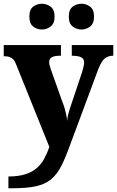

<svg xmlns="http://www.w3.org/2000/svg" viewBox="-22 -777 626 1027"><path d="M23 167Q75 167 112 155.5Q149 144 173.5 123Q198 102 214 73Q230 44 242 9L64 -433Q57 -452 48 -460.5Q39 -469 28 -472.5Q17 -476 3 -476H-2V-536H304V-479H300Q270 -479 255.5 -471Q241 -463 241 -444Q241 -435 244.5 -423.5Q248 -412 251 -403L311 -234Q320 -212 325 -193.5Q330 -175 333 -159.5Q336 -144 337 -131Q339 -153 345 -173.5Q351 -194 354 -203L417 -391Q420 -400 424 -416.5Q428 -433 428 -442Q428 -463 412.5 -470.5Q397 -478 366 -479H362V-536H584V-479H580Q562 -478 548.5 -471Q535 -464 524.5 -448.5Q514 -433 504 -408L353 -2Q328 68 305 112.5Q282 157 250 183Q218 209 169 219.5Q120 230 43 230H23ZM414 -619Q388 -619 367 -635Q346 -651 346 -688Q346 -726 367 -741.5Q388 -757 414 -757Q439 -757 460 -741.5Q481 -726 481 -688Q481 -651 460 -635Q439 -619 414 -619ZM202 -619Q176 -619 155.5 -635Q135 -651 135 -688Q135 -726 155.5 -741.5Q176 -757 202 -757Q227 -757 248.5 -741.5Q270 -726 270 -688Q270 -651 248.5 -635Q227 -619 202 -619Z"/></svg>

Font: Noto Serif Bengali ExtraBold
Style: Regular
Weight: 800
Designer: Juan Bruce, Universal Thirst, Indian Type Foundry and the Monotype Design Team.
Foundry: Monotype Imaging Inc.
Version: Version 2.003